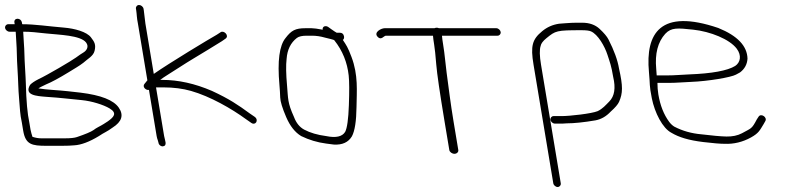

<svg xmlns="http://www.w3.org/2000/svg" viewBox="-38 -578 3152 769"><path d="M54.9 -451C85.5 -451 108.7 -448.1 146.9 -444C198.9 -438.4 284.3 -436.9 306.7 -407.8C319.8 -390.8 307.9 -375 297.1 -368.4C289 -363.5 278.2 -356.4 266 -347.3C249.8 -335.2 150.2 -276.6 116.6 -261.1C100.5 -253 89.1 -245.3 82.4 -238C58.2 -196.6 106.8 -193.3 148.2 -190.1C209.9 -186.1 235.7 -181.9 289.8 -177C329.5 -173.1 376.3 -158.6 401.1 -143.7C433.1 -124.5 417.3 -108.8 393.8 -92L377.5 -81.5C364.1 -72.8 348.2 -66.6 336.2 -56.8C326 -49.8 303.9 -40.5 270 -29C260.1 -25.7 244.4 -24 222.8 -24H126.5C116.2 -24 104.7 -26 92 -30C89 -41 86 -48 84.2 -59L79.5 -87C71.8 -122.1 67.2 -174.1 65.5 -243C64.9 -271.2 60.1 -332.8 59.8 -361.5C59.5 -388.9 55.7 -425.5 54.9 -451ZM32.2 -503C23.8 -503 18.3 -496.8 19.7 -488L20.9 -481H-5.1C-13 -481 -18.9 -473.9 -17.6 -466C-16.3 -458.1 -8 -451 -0.1 -451H24.9C25.1 -441.7 25.8 -429.3 27.1 -414C30.1 -375.8 28.9 -346.4 31.9 -304C35.3 -254.1 34.5 -226.8 38.7 -179.7C42.3 -139.6 41.6 -123.6 49.5 -87L54.9 -54.5C64.2 0.9 89.4 6 148 6H208.6C230.2 6 247.3 5.3 259.9 4C286.3 2.5 319.9 -9.7 357.8 -32.8C378.7 -47.2 390.6 -50.3 413 -67C450.1 -90.5 458.4 -117.1 437.6 -147C416.8 -176.8 367.4 -196.8 284.1 -207C265.8 -209 249.5 -210.8 235.2 -212.5C200.4 -216.6 146.6 -218.6 115.7 -224C118 -226 128 -231.3 146.6 -240C168 -248.7 198.3 -265 237.5 -289L268.5 -308C278.3 -314 287.5 -320.2 295.7 -326.5C313 -342.3 335.7 -353.1 340.8 -374.3C346.9 -399.7 340.3 -410.1 326.2 -428.5C309.4 -450.5 261.7 -463.9 217.6 -467.5C153.1 -472.8 103.4 -481 50.9 -481L49.7 -488C48.3 -496.8 40.7 -503 32.2 -503Z M519 -558C511 -558 505.1 -550.9 506.5 -543L507.5 -537C510.2 -520.3 509.3 -507.8 514.5 -483L552.3 -256C550.5 -254.7 549.1 -253 548.1 -251L541.4 -243C529.8 -230.5 547 -215 558.6 -218L589.4 -33C590.3 -27.7 591.9 -21.7 594.4 -15L597.1 -5C598.3 2.7 607.3 9.4 615.2 8C633.4 5.1 622.1 -16.7 619.4 -33L586.9 -228H616.9C657.1 -228 693.7 -223.3 726.8 -213.9C804.2 -192 890.5 -142.1 946.7 -101L968.2 -86C985.2 -73.7 1000 -97 982.2 -110L961.8 -124C916.3 -157.3 880.7 -181.7 810.7 -214C742.6 -243.3 676.4 -258 611.9 -258H603.5C611.3 -264 621.9 -271.2 635.3 -279.5C663.1 -296.7 705.9 -325.2 735.2 -342.5C769.8 -362.9 819.1 -393.6 850.7 -413L865 -423C881.8 -434.2 859.3 -458.1 845.7 -449L830.4 -439C798.8 -421.2 642.6 -327.1 577.9 -282L544.3 -484L537.9 -537L536.9 -543C535.5 -550.9 526.9 -558 519 -558Z M1301.5 -416C1333.8 -375.2 1352.8 -328.4 1358.6 -275.6C1361.1 -252 1361.4 -212.3 1359.3 -156.4C1357.3 -100.5 1352.3 -65 1344.5 -50C1332.8 -30.6 1307.4 -24.9 1268.3 -33C1233.5 -37.5 1204 -46.2 1180 -59C1162 -68.8 1148.5 -85.5 1139.7 -109C1113 -167.9 1116.4 -181.9 1111.7 -235C1107.5 -281.5 1106.9 -317.2 1109.9 -342C1112.5 -378.8 1126.2 -406.8 1151 -426C1158.8 -432 1171.9 -435 1190.4 -435H1211.4C1228.4 -435 1245.5 -432.5 1262.9 -427.5C1276.5 -423.6 1301 -419.3 1301.5 -416ZM1185.4 -465C1145.2 -465 1128.9 -456.2 1105.9 -426C1080.9 -396 1072.6 -333.3 1081.2 -238C1082.7 -220.7 1083.8 -203.8 1084.3 -187.5C1084.8 -171.2 1092.7 -145.1 1108.2 -109.1C1123.6 -73.2 1143.6 -47.8 1168.3 -33C1199.8 -17.6 1233.1 -7.6 1268.3 -3L1299 1C1333 3 1357.2 -8 1371.5 -32C1383.1 -53.7 1389.2 -92.9 1389.9 -149.5C1390.7 -213 1397.5 -277.1 1369.7 -350.2C1355 -389.2 1349.2 -397 1335.2 -418C1339.3 -421.3 1340.9 -426 1339.9 -432C1338.2 -442 1332.4 -447 1322.4 -447H1310.4C1307.5 -448.3 1300.4 -453 1289 -461L1276.5 -470C1265.8 -477.2 1252.2 -472.1 1254.4 -459C1233.7 -463 1218.9 -465 1209.9 -465Z M1782.1 38C1791.6 38 1798.9 30.9 1797.6 23L1778.3 -93C1766.9 -161.3 1758.9 -226.6 1750.8 -287C1745 -330.4 1743.6 -359 1737 -398.5C1734.4 -414.2 1732.8 -426.3 1732.2 -435H1954.8C1962.7 -435 1968.6 -442.1 1967.3 -450C1965.9 -457.9 1957.7 -465 1949.8 -465H1720C1717.3 -466.3 1714.4 -467 1711.2 -467C1708 -467 1704.9 -466.3 1702 -465H1502.5C1489.6 -465 1458.3 -449.5 1473.6 -431.5C1488.5 -413.9 1499.1 -435 1507.5 -435H1696.2C1696.9 -425.7 1698.5 -413.5 1701 -398.5C1703.5 -383.5 1706.3 -357.3 1709.3 -319.8C1712.4 -282.3 1723.4 -206.7 1742.3 -93L1761.6 23C1762.9 30.9 1772.6 38 1782.1 38Z M2208 156 2128.9 -319C2123 -354.3 2122.5 -379.3 2127.4 -394C2129 -403.5 2136.7 -413.9 2150.6 -425.1C2187.6 -455.1 2190.2 -457 2292 -457C2309.6 -457 2321.5 -455.5 2328.6 -452.5C2356.9 -440.6 2384.2 -392.4 2395.2 -358C2404.9 -327.9 2410.4 -315.3 2417.9 -270C2428.5 -225.5 2423.3 -192.7 2402.3 -171.5C2387.4 -156.4 2376.2 -142.9 2355.9 -132.9C2332.2 -122.9 2244 -113 2211.2 -113H2179.2C2171.3 -113 2165.4 -105.9 2166.7 -98C2168 -90.1 2176.3 -83 2184.2 -83H2216.2C2221.5 -83 2226.8 -83.3 2232 -84C2260.4 -84 2300.5 -88 2347.2 -96C2370.5 -100.5 2390.2 -112.1 2408 -131C2425.8 -146.9 2436.9 -159.9 2441.4 -169.9C2456.8 -204.8 2457.3 -232.6 2441.2 -304C2435.7 -337.2 2421.6 -376 2398.9 -420.3C2393 -431.9 2381.2 -445.9 2363.6 -462.3C2345.9 -478.8 2322.7 -487 2293.8 -487H2270.1C2258.9 -487 2244.6 -486.3 2227.2 -485L2201.2 -483C2175 -479.1 2153 -469.2 2133.6 -453.1C2093.5 -420.2 2086.4 -393.9 2098.9 -319L2178 156C2179.3 163.9 2187.6 171 2195.5 171C2203.4 171 2209.3 163.9 2208 156Z M2592.2 -276C2592.2 -280 2591.6 -288.8 2590.3 -302.5C2584.6 -363 2596.7 -409.7 2626.5 -442.6C2651 -468.7 2676.6 -465.7 2738.1 -459.2C2807.3 -451.9 2884.2 -420.9 2912.7 -383.1C2933.4 -355.6 2927.2 -327.7 2906.7 -314C2876.1 -294.8 2812.4 -283.4 2722.2 -280C2686.4 -278.6 2665.8 -276 2634.7 -276ZM2595.2 -246H2639.7C2671.7 -246 2693.3 -248.6 2729.6 -250C2798.3 -252.6 2889.9 -268.3 2909.5 -279L2926 -288C2944.4 -301.8 2954.4 -320.2 2955.9 -343C2954.7 -393.6 2916.2 -434.6 2838.8 -466C2607.6 -544.6 2546.5 -445.9 2561.2 -289.3C2566.2 -236.1 2561.7 -239.5 2572.7 -184.2C2584.2 -126.6 2615.7 -64.2 2651.5 -46C2680.7 -28.5 2719.9 -16.2 2778.7 -9.1C2817.7 -4.4 2846.3 -2 2864.5 -2C2900.7 -0.5 2936.6 -9 2969.9 -27.5C3001.3 -45 3005 -55.9 3020.5 -81L3026.7 -92C3037.3 -108 3010.1 -125.7 3000.5 -111L2993.3 -100C2972.4 -60.2 2971.5 -65.3 2933.5 -44.2C2916.4 -35 2894.7 -30.7 2871.7 -31.2C2848.6 -31.7 2815.3 -34.7 2771.7 -40C2731.2 -43.5 2695.2 -53.8 2662.3 -71C2654.9 -75.7 2648.2 -82 2642.2 -90C2620.6 -119.2 2606.2 -155.8 2598.8 -200C2596.4 -214.7 2595.2 -230 2595.2 -246Z"/></svg>

Font: MewTooHand
Style: WideLta
Weight: 400
Designer: Mew Too, Robert Jablonski
Version: Version 0.77